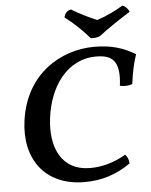

<svg xmlns="http://www.w3.org/2000/svg" viewBox="-59 -937 783 995"><g transform="rotate(-5 332.0 -439.5)"><path d="M437 -731C452 -729 470 -731 486 -738C535 -776 597 -817 650 -850C644 -865 631 -880 615 -885C578 -863 532 -839 479 -822C437 -839 388 -864 348 -888C327 -884 316 -872 311 -850C358 -815 402 -772 437 -731ZM664 -628C598 -668 534 -685 451 -685C280 -685 92 -579 58 -337C30 -141 132 9 342 9C429 9 507 -15 581 -67C580 -86 574 -102 562 -114C504 -80 441 -61 377 -61C225 -61 172 -188 191 -337C211 -498 304 -634 456 -634C536 -634 583 -605 566 -472C589 -467 613 -468 631 -476C638 -533 648 -582 664 -628Z"/></g></svg>

Font: Vollkorn Semibold
Style: Italic
Weight: 600
Italic angle: -11°
Designer: Friedrich Althausen
Foundry: Friedrich Althausen
Version: Version 4.015;PS 004.015;hotconv 1.0.88;makeotf.lib2.5.64775